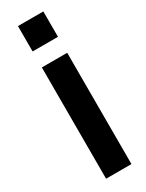

<svg xmlns="http://www.w3.org/2000/svg" viewBox="-192 -748 595 780"><g transform="rotate(-30 105.0 -358.0)"><path d="M172 -597V-716H53V-597ZM172 0V-522H53V0Z"/></g></svg>

Font: Orbitron SemiBold
Style: Regular
Weight: 600
Designer: Matt McInerney
Foundry: The League of Moveable Type
Version: Version 2.001